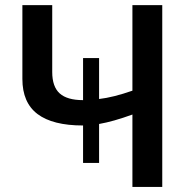

<svg xmlns="http://www.w3.org/2000/svg" viewBox="-20 -734 751 754"><path d="M306.2 -241.2Q187 -241.2 127.4 -286.1Q67.9 -331.1 67.9 -423.8V-713.9H185.1V-451.2Q185.1 -393.6 214.4 -367.2Q243.7 -340.8 306.2 -340.8V-505.9H369.1V-345.2Q424.8 -351.6 500 -377.9V-713.9H617.2V0H500V-284.2Q424.8 -256.8 369.1 -247.1V-94.2H306.2Z"/></svg>

Font: Open Sans Semibold
Style: Regular
Weight: 600
Foundry: Ascender Corporation
Version: Version 1.10; ttfautohint (v1.5.65-e2d9)